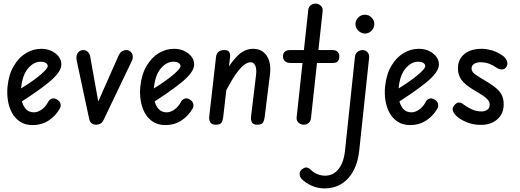

<svg xmlns="http://www.w3.org/2000/svg" viewBox="-20 -695 2898 1070"><path d="M161 2Q121 2 92.5 -16.5Q64 -35 47 -66Q30 -97 24 -135.5Q18 -174 22 -213Q29 -281 57 -328Q85 -375 125 -399Q165 -423 210 -423Q242 -423 267 -411Q292 -399 307 -379.5Q322 -360 322 -336Q322 -313 303 -287.5Q284 -262 250 -234.5Q216 -207 172.5 -177Q129 -147 79 -115L72 -186Q103 -205 134 -225.5Q165 -246 190.5 -266Q216 -286 231 -302Q246 -318 246 -327Q246 -336 236.5 -343.5Q227 -351 206 -351Q168 -351 136.5 -314Q105 -277 98 -207Q94 -171 100 -139.5Q106 -108 123 -88.5Q140 -69 169 -69Q191 -69 213 -85Q235 -101 249 -128Q256 -141 269.5 -145.5Q283 -150 298 -140Q312 -133 316.5 -118.5Q321 -104 314 -91Q291 -50 252 -24Q213 2 161 2Z M477 -32 408 -355Q402 -383 413 -399.5Q424 -416 445 -416Q457 -416 467.5 -407.5Q478 -399 482 -384L532 -104L518 -108L642 -388Q650 -403 660.5 -409.5Q671 -416 683 -416Q697 -416 707 -407.5Q717 -399 719.5 -385Q722 -371 714 -354L558 -28Q550 -11 539 -5.5Q528 0 516 0Q503 0 492 -7Q481 -14 477 -32Z M901 2Q861 2 832.5 -16.5Q804 -35 787 -66Q770 -97 764 -135.5Q758 -174 762 -213Q769 -281 797 -328Q825 -375 865 -399Q905 -423 950 -423Q982 -423 1007 -411Q1032 -399 1047 -379.5Q1062 -360 1062 -336Q1062 -313 1043 -287.5Q1024 -262 990 -234.5Q956 -207 912.5 -177Q869 -147 819 -115L812 -186Q843 -205 874 -225.5Q905 -246 930.5 -266Q956 -286 971 -302Q986 -318 986 -327Q986 -336 976.5 -343.5Q967 -351 946 -351Q908 -351 876.5 -314Q845 -277 838 -207Q834 -171 840 -139.5Q846 -108 863 -88.5Q880 -69 909 -69Q931 -69 953 -85Q975 -101 989 -128Q996 -141 1009.5 -145.5Q1023 -150 1038 -140Q1052 -133 1056.5 -118.5Q1061 -104 1054 -91Q1031 -50 992 -24Q953 2 901 2Z M1182 0Q1159 0 1151.5 -14Q1144 -28 1146 -45L1184 -378Q1186 -397 1198 -406.5Q1210 -416 1231 -416Q1251 -416 1257.5 -405Q1264 -394 1262 -376L1224 -42Q1222 -28 1216 -14Q1210 0 1182 0ZM1414 0Q1390 0 1383.5 -14Q1377 -28 1379 -45L1407 -278Q1411 -311 1402.5 -329.5Q1394 -348 1377 -348Q1348 -348 1311.5 -305Q1275 -262 1223 -156L1236 -291Q1270 -353 1308 -388Q1346 -423 1390 -423Q1441 -423 1467 -383.5Q1493 -344 1484 -276L1455 -43Q1454 -29 1447 -14.5Q1440 0 1414 0Z M1673 0Q1657 0 1644.5 -10.5Q1632 -21 1633 -40L1698 -641Q1700 -658 1712.5 -666.5Q1725 -675 1738 -675Q1755 -675 1767.5 -663.5Q1780 -652 1778 -632L1713 -36Q1711 -18 1699.5 -9Q1688 0 1673 0ZM1600 -344Q1578 -344 1567.5 -354.5Q1557 -365 1557 -381Q1557 -397 1566.5 -406.5Q1576 -416 1597 -416H1831Q1852 -416 1861.5 -406.5Q1871 -397 1871 -381Q1871 -365 1863 -354.5Q1855 -344 1834 -344Z M1789 355Q1750 355 1716 339.5Q1682 324 1661 302Q1648 287 1650 270.5Q1652 254 1668 245Q1681 236 1692 239Q1703 242 1711 250Q1726 266 1747.5 275Q1769 284 1792 284Q1837 284 1866.5 247.5Q1896 211 1903 142L1958 -378Q1960 -397 1973 -406.5Q1986 -416 2001 -416Q2016 -416 2027.5 -404.5Q2039 -393 2037 -372L1982 144Q1971 244 1919.5 299.5Q1868 355 1789 355ZM2014 -508Q1994 -508 1977.5 -523.5Q1961 -539 1961 -561Q1961 -582 1976.5 -597.5Q1992 -613 2014 -613Q2035 -613 2050.5 -597.5Q2066 -582 2066 -561Q2066 -541 2051 -524.5Q2036 -508 2014 -508Z M2265 2Q2225 2 2196.5 -16.5Q2168 -35 2151 -66Q2134 -97 2128 -135.5Q2122 -174 2126 -213Q2133 -281 2161 -328Q2189 -375 2229 -399Q2269 -423 2314 -423Q2346 -423 2371 -411Q2396 -399 2411 -379.5Q2426 -360 2426 -336Q2426 -313 2407 -287.5Q2388 -262 2354 -234.5Q2320 -207 2276.5 -177Q2233 -147 2183 -115L2176 -186Q2207 -205 2238 -225.5Q2269 -246 2294.5 -266Q2320 -286 2335 -302Q2350 -318 2350 -327Q2350 -336 2340.5 -343.5Q2331 -351 2310 -351Q2272 -351 2240.5 -314Q2209 -277 2202 -207Q2198 -171 2204 -139.5Q2210 -108 2227 -88.5Q2244 -69 2273 -69Q2295 -69 2317 -85Q2339 -101 2353 -128Q2360 -141 2373.5 -145.5Q2387 -150 2402 -140Q2416 -133 2420.5 -118.5Q2425 -104 2418 -91Q2395 -50 2356 -24Q2317 2 2265 2Z M2661 1Q2619 1 2584.5 -12.5Q2550 -26 2529 -44Q2512 -58 2505 -74.5Q2498 -91 2510 -106Q2523 -123 2537 -123.5Q2551 -124 2566 -111Q2582 -99 2607.5 -86.5Q2633 -74 2663 -74Q2684 -74 2696.5 -84Q2709 -94 2709 -112Q2709 -123 2702.5 -133.5Q2696 -144 2677 -158Q2658 -172 2618 -195Q2573 -222 2552.5 -249Q2532 -276 2532 -314Q2532 -364 2567.5 -393.5Q2603 -423 2665 -423Q2689 -423 2717.5 -415.5Q2746 -408 2775 -389Q2797 -376 2804.5 -357Q2812 -338 2802 -322Q2793 -308 2776.5 -308Q2760 -308 2742 -321Q2727 -332 2705.5 -340Q2684 -348 2658 -348Q2634 -348 2621 -338.5Q2608 -329 2608 -313Q2608 -297 2623.5 -284.5Q2639 -272 2666 -256Q2712 -230 2738 -209.5Q2764 -189 2775.5 -167Q2787 -145 2787 -114Q2787 -76 2769.5 -50.5Q2752 -25 2724 -12Q2696 1 2661 1Z"/></svg>

Font: Edu SA Beginner Medium
Style: Regular
Weight: 500
Version: Version 1.003